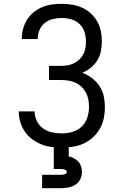

<svg xmlns="http://www.w3.org/2000/svg" viewBox="-20 -763 640 1003"><path d="M303 8Q275 8 247.5 4.5Q220 1 194.5 -9.5Q169 -20 147 -36.5Q125 -53 109.5 -76Q94 -99 86 -125.5Q78 -152 78 -180Q78 -180 78 -180.5Q78 -181 78 -181H161Q161 -181 161 -181Q161 -181 161 -180Q161 -155 172.5 -131Q184 -107 205 -92Q226 -77 251.5 -71.5Q277 -66 303 -66Q331 -66 358.5 -74Q386 -82 406.5 -101.5Q427 -121 436 -148.5Q445 -176 445 -204Q445 -224 441.5 -243Q438 -262 429 -279Q420 -296 406 -309.5Q392 -323 374.5 -331Q357 -339 338 -342Q319 -345 300 -345H236V-419H300Q317 -419 334 -422Q351 -425 366.5 -432.5Q382 -440 394.5 -452Q407 -464 415 -479Q423 -494 426 -511Q429 -528 429 -545Q429 -571 421.5 -595.5Q414 -620 395.5 -637.5Q377 -655 352.5 -662Q328 -669 303 -669Q279 -669 256 -663.5Q233 -658 214.5 -643.5Q196 -629 186.5 -606.5Q177 -584 177 -561Q177 -560 177 -559.5Q177 -559 177 -559H94Q94 -559 94 -560Q94 -561 94 -562Q94 -588 101 -613.5Q108 -639 122 -661Q136 -683 156.5 -699.5Q177 -716 201 -726Q225 -736 251 -739.5Q277 -743 303 -743Q330 -743 357 -738.5Q384 -734 408.5 -723Q433 -712 453.5 -693.5Q474 -675 487.5 -651.5Q501 -628 506.5 -601Q512 -574 512 -547Q512 -521 507 -495.5Q502 -470 488.5 -448Q475 -426 454.5 -409.5Q434 -393 410 -383Q437 -373 460.5 -355Q484 -337 500 -313Q516 -289 522 -260.5Q528 -232 528 -203Q528 -173 522 -144.5Q516 -116 501.5 -90.5Q487 -65 465 -45Q443 -25 416.5 -13Q390 -1 361 3.5Q332 8 303 8ZM200 220V150H300Q305 150 309.5 149.5Q314 149 318 147.5Q322 146 325.5 143Q329 140 329 135Q329 131 325.5 127.5Q322 124 318 122.5Q314 121 309.5 120.5Q305 120 300 120H261V0H339V54Q353 57 366.5 64Q380 71 389.5 81.5Q399 92 403.5 106.5Q408 121 408 135Q408 155 399.5 173Q391 191 374.5 201.5Q358 212 338.5 216Q319 220 300 220Z"/></svg>

Font: Iosevka Meiseki Sans
Style: Regular
Weight: 400
Monospace: yes
Designer: Belleve Invis
Foundry: Belleve Invis
Version: Version 11.2.6; ttfautohint (v1.8.4)